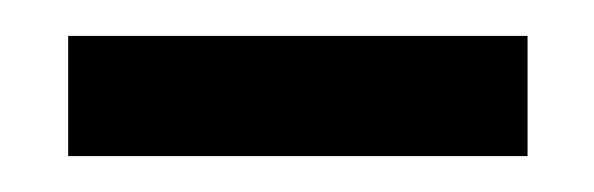

<svg xmlns="http://www.w3.org/2000/svg" viewBox="-20 -320 331 107"><path d="M18 -233V-300H274V-233Z"/></svg>

Font: Bricolage Grotesque 96pt Light
Style: Regular
Weight: 300
Designer: Mathieu Triay
Foundry: Atelier Triay
Version: Version 1.001; ttfautohint (v1.8.4.7-5d5b);gftools[0.9.33.de